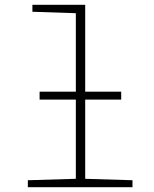

<svg xmlns="http://www.w3.org/2000/svg" viewBox="-20 -780 640 800"><path d="M96 0H532V-29L335 -35V-365H485V-398H335V-760H115V-731L296 -725V-398H145V-365H296V-35L96 -29Z"/></svg>

Font: Noto Sans Mono ExtraLight
Style: Regular
Weight: 200
Designer: Monotype Design Team
Foundry: Monotype Imaging Inc.
Version: Version 2.014